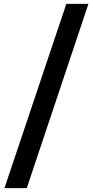

<svg xmlns="http://www.w3.org/2000/svg" viewBox="-20 -760 480 990"><path d="M3 210 322 -740H436L118 210Z"/></svg>

Font: Georama SemiExpanded SemiBold
Style: Regular
Weight: 600
Width: 6
Designer: Jean-Baptiste Levee
Foundry: Production Type
Version: Version 1.001